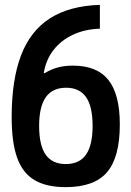

<svg xmlns="http://www.w3.org/2000/svg" viewBox="-20 -760 540 790"><path d="M250 10Q171 10 122 -19Q73 -48 50.5 -111Q28 -174 28 -277Q28 -431 66.5 -532Q105 -633 185.5 -684.5Q266 -736 391 -740V-642Q329 -640 280 -617Q231 -594 200 -554Q169 -514 160 -459H164Q190 -475 218 -482.5Q246 -490 280 -490Q379 -490 426 -431Q473 -372 473 -248Q473 -113 420.5 -51.5Q368 10 250 10ZM251 -85Q307 -85 334 -124Q361 -163 361 -242Q361 -322 334 -360.5Q307 -399 252 -399Q196 -399 168.5 -360Q141 -321 141 -242Q141 -162 168 -123.5Q195 -85 251 -85Z"/></svg>

Font: M PLUS 1 Code Medium
Style: Regular
Weight: 500
Designer: Coji Morishita
Foundry: UNDERFOREST DESIGN
Version: Version 1.002